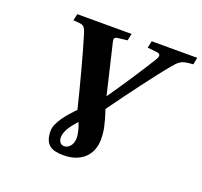

<svg xmlns="http://www.w3.org/2000/svg" viewBox="-122 -832 1040 987"><g transform="rotate(20 397.5 -339.0)"><path d="M131 -656 165 -653C187 -651 196 -642 206 -609C235 -516 283 -333 308 -230C266 -187 215 -128 215 -82C215 -2 258 14 320 14C416 14 474 -43 474 -129C474 -170 468 -204 442 -284C516 -387 632 -543 683 -603C709 -634 722 -647 759 -651L788 -654L795 -692H546L538 -654L588 -649C610 -647 613 -635 601 -615C571 -565 490 -440 426 -349H424L360 -619C356 -636 357 -646 377 -648L428 -654L436 -692H139ZM276 -70C276 -103 303 -138 333 -172H335C347 -142 354 -113 354 -93C354 -48 325 -31 308 -31C283 -31 276 -52 276 -70Z"/></g></svg>

Font: Heuristica
Style: Bold Italic
Weight: 700
Italic angle: -13°
Version: Version 1.0.1